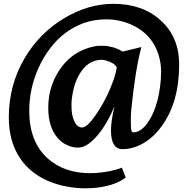

<svg xmlns="http://www.w3.org/2000/svg" viewBox="-20 -789 1001 1022"><path d="M676.8 -116.7Q676.8 -84.5 689.9 -84.5Q729 -84.5 764.6 -133.8Q815.4 -204.1 832 -327.1Q837.4 -364.7 837.4 -408.4Q837.4 -452.1 825.2 -492.9Q813 -533.7 791.7 -565.4Q770.5 -597.2 741.9 -619.9Q713.4 -642.6 680.7 -657.2Q615.7 -686 547.4 -686Q479 -686 424.8 -666Q370.6 -646 325.4 -611.3Q280.3 -576.7 245.1 -529.5Q210 -482.4 185.5 -428.7Q135.7 -318.4 135.7 -199.2Q135.7 -33.7 234.4 54.7Q322.3 132.8 459.5 132.8Q526.4 132.8 596.7 114.3Q616.7 108.9 628.4 103L649.4 155.8Q596.7 196.3 503.9 209Q474.1 213.4 430.2 213.4Q386.2 213.4 333.7 203.6Q281.2 193.8 235.1 173.8Q189 153.8 150.6 123Q112.3 92.3 85 50.3Q26.9 -37.6 26.9 -164.6Q26.9 -337.9 112.8 -482.4Q191.9 -614.7 322.3 -692.4Q449.7 -768.6 584 -768.6Q737.3 -768.6 834 -681.6Q933.6 -592.8 933.6 -445.8Q933.6 -244.1 839.8 -116.2Q782.7 -38.1 707 -9.3Q669.9 4.9 631.8 4.9Q570.8 4.9 570.8 -95.2Q570.8 -144.5 589.4 -223.1Q527.8 -78.6 451.2 -23.4Q423.8 -3.4 395.3 -3.4Q366.7 -3.4 337.9 -16.1Q309.1 -28.8 286.6 -54.7Q236.8 -112.8 236.8 -215.3Q236.8 -341.8 313 -439Q364.7 -504.9 443.4 -531.7Q483.9 -545.4 512.9 -545.4Q542 -545.4 554.9 -543.2Q567.9 -541 582 -537.1Q613.8 -527.3 632.3 -514.2L732.4 -538.6Q699.7 -413.6 679.2 -210Q676.3 -181.6 676.3 -152.3ZM373.5 -148.4Q389.6 -110.4 417 -110.4Q442.9 -110.4 486.3 -172.4Q550.8 -264.2 587.9 -374Q598.6 -406.7 601.6 -430.7Q589.4 -454.1 544.9 -466.8Q532.2 -470.7 522 -470.7Q445.8 -470.7 400.4 -389.6Q379.9 -353.5 370.1 -308.3Q360.4 -263.2 360.4 -232.7Q360.4 -202.1 363.5 -183.3Q366.7 -164.6 373.5 -148.4Z"/></svg>

Font: Merriweather
Style: Heavy Italic
Weight: 900
Italic angle: -7°
Designer: Eben Sorkin
Foundry: Eben Sorkin
Version: Version 1.001